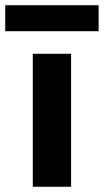

<svg xmlns="http://www.w3.org/2000/svg" viewBox="-60 -712 396 732"><path d="M65 0V-507H211V0ZM316 -593H-40V-692H316Z"/></svg>

Font: Hind Variable Light
Style: Regular
Weight: 300
Designer: Manushi Parikh, Satya Rajpurohit
Foundry: Indian Type Foundry
Version: Version 3.000